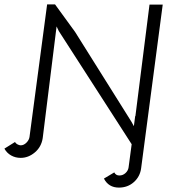

<svg xmlns="http://www.w3.org/2000/svg" viewBox="-40 -704 818 872"><path d="M699 -683 601 60Q596 98 568 123Q540 148 500 148Q453 148 432 107L479 79Q486 93 502 93Q518 93 530 82Q542 71 544 56L558 -49L227 -563L217 -584L154 -77Q148 -37 118.5 -12Q89 13 54 13Q30 13 10.5 2Q-9 -9 -20 -29L28 -59Q32 -52 40 -48Q48 -44 54 -44Q68 -44 80 -56Q92 -68 94 -82L174 -684H210L301 -559L557 -151L568 -131L574 -177H575L639 -683Z"/></svg>

Font: Bellota
Style: Italic
Weight: 400
Italic angle: -7.5°
Designer: Kemie Guaida
Foundry: Kemie Guaida
Version: Version 4.001